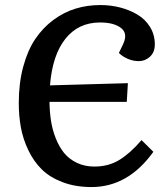

<svg xmlns="http://www.w3.org/2000/svg" viewBox="-20 -735 670 769"><path d="M473.1 -558.1Q493.2 -601.1 464.6 -623Q436 -645 380.9 -645Q293.9 -645 241.9 -579.6Q189.9 -514.2 180.2 -393.1L492.2 -401.9L487.8 -327.1H178.2Q178.7 -287.1 184.3 -251Q189.9 -214.8 203.4 -180.9Q216.8 -147 236.8 -122.3Q256.8 -97.7 288.1 -82.8Q319.3 -67.9 357.9 -67.9Q415 -67.9 458.5 -94.7Q502 -121.6 546.9 -173.8L594.2 -127Q493.2 14.2 346.2 14.2Q281.7 14.2 230.5 -5.4Q179.2 -24.9 147 -56.9Q114.7 -88.9 93.5 -133.3Q72.3 -177.7 63.7 -224.1Q55.2 -270.5 55.2 -321.8Q55.2 -401.9 73 -467.8Q90.8 -533.7 121.3 -578.9Q151.9 -624 193.6 -655Q235.4 -686 282.5 -700.4Q329.6 -714.8 381.8 -714.8Q422.9 -714.8 460.9 -705.1Q499 -695.3 530.5 -676.5Q562 -657.7 581.1 -626.7Q600.1 -595.7 600.1 -557.1Q600.1 -525.9 580.8 -508.1Q561.5 -490.2 536.1 -490.2Q512.7 -490.2 491.5 -499.5Q470.2 -508.8 456.1 -522.9Z"/></svg>

Font: Literata Book SemiBold
Style: Italic
Weight: 600
Italic angle: -3°
Designer: Latin by Veronika Burian and Jose Scaglione. Greek by Irene Vlachou. Cyrillic by Vera Evstafieva
Foundry: TypeTogether
Version: Version 1.003;PS 001.003;hotconv 1.0.88;makeotf.lib2.5.64775